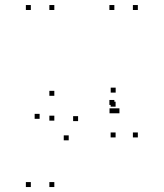

<svg xmlns="http://www.w3.org/2000/svg" viewBox="-20 -544 660 774"><path d="M446 -114V-134H426V-114ZM446 10V-10H426V10ZM535.7 10V-10H515.7V10ZM535.7 -503.7V-523.7H515.7V-503.7ZM441 -503.7V-523.7H421V-503.7ZM441 -121V-141H421V-121ZM199 -57.7V-77.7H179V-57.7ZM139.7 -65V-85H119.7V-65ZM257 21.7V1.7H237V21.7ZM441.5 -87.3V-107.3H421.5V-87.3ZM461.5 -87.3V-107.3H441.5V-87.3ZM446.3 -170.7V-190.7H426.3V-170.7ZM294.8 -55.8V-75.8H274.8V-55.8ZM199 -157.8V-177.8H179V-157.8ZM199 -503.7V-523.7H179V-503.7ZM104.3 -503.7V-523.7H84.3V-503.7ZM104.3 210V190H84.3V210ZM199 210V190H179V210Z"/></svg>

Font: Monaspace Argon Dots Var
Style: Regular
Weight: 400
Designer: Riley Cran and the Lettermatic Team
Version: Version 1.100 (Monaspace Argon Dots)